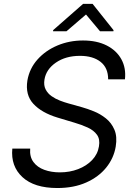

<svg xmlns="http://www.w3.org/2000/svg" viewBox="-20 -943 678 976"><path d="M529.8 -539.8Q529.8 -598.4 491.1 -628.7Q452.4 -659.1 386.4 -659.1Q313.9 -659.1 264.2 -624.8Q214.5 -590.6 206 -538.4Q201.3 -509.2 212 -488.5Q222.7 -467.7 242.4 -454Q262.1 -440.3 284.8 -431.6Q307.5 -422.9 326.7 -417.6L397.7 -397.7Q424.4 -390.3 457 -377.1Q489.7 -364 518.1 -341.4Q546.5 -318.9 561.6 -283.7Q576.7 -248.6 568.2 -197.4Q558.2 -138.5 519.7 -90.9Q481.2 -43.3 418.1 -15.3Q355.1 12.8 271.3 12.8Q154.1 12.8 94.1 -42.6Q34.1 -98 42.6 -187.5H133.5Q130 -146.3 149.9 -119.5Q169.7 -92.7 205.3 -79.7Q240.8 -66.8 284.1 -66.8Q334.5 -66.8 377.3 -83.3Q420.1 -99.8 448.3 -129.4Q476.6 -159.1 483 -198.9Q489.3 -235.1 473 -257.8Q456.7 -280.5 425.8 -294.7Q394.9 -308.9 358 -319.6L272.7 -345.2Q191.8 -369.7 149.7 -415.1Q107.6 -460.6 119.3 -534.1Q130 -595.2 170.8 -640.8Q211.6 -686.4 272 -711.8Q332.4 -737.2 402 -737.2Q472.3 -737.2 522.4 -711.8Q572.4 -686.4 596.9 -641.9Q621.4 -597.3 615.1 -539.8ZM318 -784.1 417.2 -869.3 488.4 -784.1H556.6L557.1 -789.8L450.7 -923.3H402.4L250.2 -789.8L249.8 -784.1Z"/></svg>

Font: Inter UI
Style: Italic
Weight: 400
Italic angle: -9.39999°
Designer: Rasmus Andersson
Foundry: rsms
Version: 3.2;8d6f07862